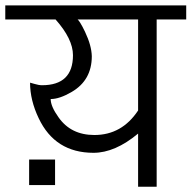

<svg xmlns="http://www.w3.org/2000/svg" viewBox="-20 -707 725 727"><path d="M685.1 -633.3H573.2V0H502.9V-201.2Q415.5 -128.4 334 -128.4Q188.5 -128.4 126.5 -259.3Q93.8 -327.6 93.8 -394Q94.7 -394 110.8 -389.2Q127 -384.3 139.2 -384.3Q256.3 -384.3 256.3 -498Q256.3 -559.1 190.4 -633.3H0V-686.5H685.1ZM502.9 -288.6V-633.3H273.9Q276.9 -631.3 284.2 -619.9Q291.5 -608.4 301.8 -586.9Q314.5 -560.1 320.8 -537.1Q327.1 -514.2 327.6 -494.1Q327.6 -403.3 251.5 -358.9Q205.6 -332 171.9 -332Q171.9 -304.2 201.7 -262.7Q248.5 -195.8 337.4 -195.8Q441.4 -195.8 502.9 -288.6ZM188.5 -6.3H90.3V-103H188.5Z"/></svg>

Font: SakalBharati
Style: Regular
Weight: 400
Designer: CDAC GIST
Foundry: CDAC
Version: 13.02